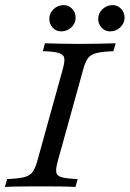

<svg xmlns="http://www.w3.org/2000/svg" viewBox="-26 -743 515 763"><path d="M-6.5 0 2.4 -31.5Q46.5 -33.1 69.3 -38.8Q92 -44.5 102.8 -58.6Q113.5 -72.7 121.6 -100.8L224 -470.2Q232 -499.2 229.3 -512.9Q226.5 -526.6 206.6 -532.7Q186.6 -538.7 144.4 -539.5L152.4 -571Q177.4 -570.2 213 -569.4Q248.6 -568.5 290.9 -568.5Q332.4 -568.5 369.6 -569.4Q406.8 -570.2 433.6 -571L424.7 -539.5Q380.8 -537.9 358 -532.3Q335.2 -526.6 324.4 -512.9Q313.6 -499.1 305.5 -470.1L203.1 -100.8Q195.1 -71.8 197.8 -57.7Q200.5 -43.5 220.5 -38.3Q240.4 -33.1 282.7 -31.5L273.8 0Q249.7 -1.6 213.3 -2Q176.9 -2.4 136.1 -2.4Q92.9 -2.4 56.1 -2Q19.3 -1.6 -6.5 0ZM216.6 -618.3Q197.3 -618.3 183.6 -632.7Q169.9 -647.1 169.9 -668.6Q169.9 -690.3 186.8 -706.5Q203.8 -722.7 227.1 -722.7Q246.4 -722.7 260.5 -708.3Q274.6 -693.9 274.6 -672.4Q274.6 -650.7 257.7 -634.5Q240.7 -618.3 216.6 -618.3ZM411.1 -618.3Q391.7 -618.3 378 -632.7Q364.3 -647.1 364.3 -668.6Q364.3 -690.3 381.3 -706.5Q398.2 -722.7 421.5 -722.7Q440.9 -722.7 454.9 -708.3Q469 -693.9 469 -672.4Q469 -650.7 452.1 -634.5Q435.2 -618.3 411.1 -618.3Z"/></svg>

Font: Playfair 5pt SemiExpanded Light 12pt
Style: Italic
Weight: 300
Italic angle: -15.6°
Version: Version 2.000;gftools[0.9.28]